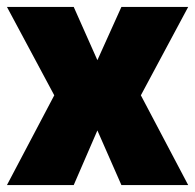

<svg xmlns="http://www.w3.org/2000/svg" viewBox="-30 -532 561 552"><path d="M126 -258 -10 -512H182L250 -359L319 -512H511L375 -258L511 0H319L250 -157L182 0H-10Z"/></svg>

Font: Decalotype Black
Style: Regular
Weight: 900
Designer: Alfredo Marco Pradil
Foundry: Alfredo Marco Pradil
Version: Version 1.0